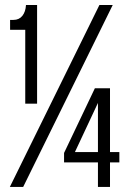

<svg xmlns="http://www.w3.org/2000/svg" viewBox="-20 -741 504 761"><path d="M80.1 -330.1V-623H20V-662.1H33.2Q55.7 -662.1 68.6 -678.2Q81.5 -694.3 83 -721.2H127V-330.1ZM19 0 374 -721.2H426.8L71.8 0ZM233.9 -97.2V-134.8L356 -391.1H416V-138.2H453.1V-97.2H416V0H368.2V-97.2ZM276.9 -138.2H368.2V-333Z"/></svg>

Font: Lumene Sans Condensed
Style: Regular
Weight: 400
Width: 3
Designer: Deni Anggara
Version: Version 1.003;Glyphs 3.1.2 (3151)